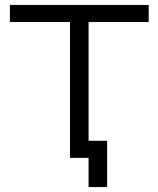

<svg xmlns="http://www.w3.org/2000/svg" viewBox="-20 -638 640 776"><path d="M338 118V0H306V-69H413V118ZM263 0V-618H338V0ZM20 -549V-618H581V-549Z"/></svg>

Font: Victor Mono
Style: Regular
Weight: 400
Monospace: yes
Designer: Rune Bjørnerås
Version: Version 1.561;gftools[0.9.30]